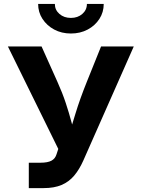

<svg xmlns="http://www.w3.org/2000/svg" viewBox="-20 -966 728 986"><path d="M127.9 0V-130.4H187.5Q225.1 -130.4 244.4 -140.9Q263.7 -151.4 270.5 -174.3L279.3 -201.2L20.5 -727.5H193.4L274.4 -546.9Q300.3 -489.7 317.6 -437.3Q335 -384.8 347.4 -337.6Q359.9 -290.5 371.1 -249.5H326.7Q344.7 -307.6 367.7 -383.1Q390.6 -458.5 426.3 -546.9L499 -727.5H667L407.7 -141.1Q387.2 -95.2 360.6 -63.7Q334 -32.2 296.1 -16.1Q258.3 0 204.1 0ZM344.2 -793.9Q296.4 -793.9 258.5 -814.2Q220.7 -834.5 198.2 -868.9Q175.8 -903.3 175.8 -945.8H261.7Q261.7 -915 285.2 -894.5Q308.6 -874 344.2 -874Q379.4 -874 402.8 -894.5Q426.3 -915 426.3 -945.8H512.7Q512.7 -903.3 490.5 -868.9Q468.3 -834.5 430.2 -814.2Q392.1 -793.9 344.2 -793.9Z"/></svg>

Font: Inter 17pt
Style: Bold
Weight: 700
Version: Version 4.001;git-66647c0bb